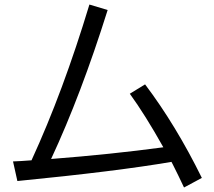

<svg xmlns="http://www.w3.org/2000/svg" viewBox="-20 -809 940 842"><path d="M37.1 -101.1Q68.8 -102.1 118.2 -106Q256.8 -407.2 372.1 -789.1L452.1 -765.1Q335.4 -393.6 204.1 -111.8Q467.8 -132.3 696.3 -163.1Q616.7 -305.2 549.3 -397.9L616.2 -439Q751.5 -259.8 865.2 -28.8L787.1 13.2L785.6 10.3Q763.7 -36.6 737.8 -87.9L731.9 -99.1Q493.7 -58.1 56.2 -15.1Z"/></svg>

Font: FORM UDPGothic
Style: Regular
Weight: 400
Foundry: Pronama LLC
Version: Version 1.05101